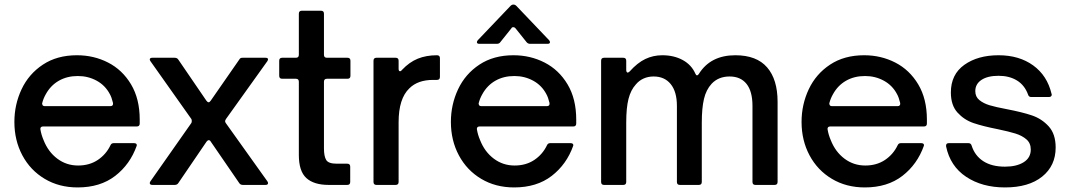

<svg xmlns="http://www.w3.org/2000/svg" viewBox="-20 -810 4689 841"><path d="M43 -276Q43 -352 74.5 -419Q106 -486 168 -527Q230 -568 317 -568Q391 -568 453.5 -536Q516 -504 554 -440.5Q592 -377 592 -286V-269Q592 -256 579 -256H168Q162 -256 159 -252.5Q156 -249 157 -243Q161 -219 171 -196Q191 -145 231 -115Q271 -85 322 -85Q372 -85 408.5 -109.5Q445 -134 464 -174Q468 -183 478 -183H567Q574 -183 577 -180Q580 -177 579 -172Q550 -90 484.5 -39.5Q419 11 320 11Q239 11 176 -26.5Q113 -64 78 -129.5Q43 -195 43 -276ZM463 -345Q470 -345 473 -348.5Q476 -352 475 -359Q469 -384 461 -398Q441 -436 403.5 -456.5Q366 -477 321 -477Q274 -477 238 -456.5Q202 -436 181 -398Q170 -379 165 -359Q165 -358 164.5 -357Q164 -356 165 -355Q165 -345 177 -345Z M648 0Q636 0 636 -8Q636 -12 639 -16L818 -271Q820 -274 820 -280Q820 -286 818 -289L639 -542Q636 -547 636 -549Q636 -557 647 -557H745Q756 -557 761 -549L884 -369Q889 -362 894 -362Q898 -362 903 -369L1028 -549Q1031 -554 1034 -555.5Q1037 -557 1043 -557H1143Q1154 -557 1154 -550Q1154 -547 1151 -542L970 -289Q966 -283 966 -279Q966 -276 969 -271L1151 -16Q1154 -12 1154 -8Q1154 0 1143 0H1044Q1033 0 1028 -8L903 -190Q900 -196 894 -196Q890 -196 885 -190L761 -8Q756 0 745 0Z M1420 0Q1355 0 1322 -30Q1289 -60 1289 -131V-452Q1289 -465 1276 -465H1216Q1203 -465 1203 -478V-544Q1203 -557 1216 -557H1276Q1289 -557 1289 -570V-750Q1289 -763 1302 -763H1386Q1399 -763 1399 -750V-570Q1399 -557 1412 -557H1502Q1515 -557 1515 -544V-478Q1515 -465 1502 -465H1412Q1399 -465 1399 -452V-160Q1399 -125 1409 -109Q1419 -93 1455 -93H1501Q1514 -93 1514 -80V-13Q1514 0 1501 0Z M1629 0Q1616 0 1616 -13V-544Q1616 -557 1629 -557H1713Q1726 -557 1726 -544V-509Q1726 -498 1732 -498Q1737 -498 1741 -504Q1773 -538 1810 -553Q1847 -568 1894 -568Q1907 -568 1907 -555V-473Q1907 -460 1894 -460H1877Q1810 -460 1773 -423Q1726 -378 1726 -275V-13Q1726 0 1713 0Z M1955 -276Q1955 -352 1986.5 -419Q2018 -486 2080 -527Q2142 -568 2229 -568Q2303 -568 2365.5 -536Q2428 -504 2466 -440.5Q2504 -377 2504 -286V-269Q2504 -256 2491 -256H2080Q2074 -256 2071 -252.5Q2068 -249 2069 -243Q2073 -219 2083 -196Q2103 -145 2143 -115Q2183 -85 2234 -85Q2284 -85 2320.5 -109.5Q2357 -134 2376 -174Q2380 -183 2390 -183H2479Q2486 -183 2489 -180Q2492 -177 2491 -172Q2462 -90 2396.5 -39.5Q2331 11 2232 11Q2151 11 2088 -26.5Q2025 -64 1990 -129.5Q1955 -195 1955 -276ZM2375 -345Q2382 -345 2385 -348.5Q2388 -352 2387 -359Q2381 -384 2373 -398Q2353 -436 2315.5 -456.5Q2278 -477 2233 -477Q2186 -477 2150 -456.5Q2114 -436 2093 -398Q2082 -379 2077 -359Q2077 -358 2076.5 -357Q2076 -356 2077 -355Q2077 -345 2089 -345ZM2080 -618Q2069 -618 2069 -625Q2069 -630 2073 -634L2216 -784Q2222 -790 2229 -790Q2236 -790 2242 -784L2385 -634Q2389 -630 2389 -625Q2389 -618 2378 -618H2302Q2292 -618 2286 -626L2238 -686Q2234 -691 2229 -691Q2222 -691 2220 -686L2172 -626Q2167 -618 2156 -618Z M2626 0Q2613 0 2613 -13V-544Q2613 -557 2626 -557H2710Q2723 -557 2723 -544V-503Q2723 -498 2725 -495Q2727 -492 2729 -492Q2733 -492 2738 -497Q2772 -535 2806.5 -551.5Q2841 -568 2881 -568Q2932 -568 2970.5 -547Q3009 -526 3026 -487Q3029 -480 3033 -480Q3037 -480 3041 -486Q3092 -568 3201 -568Q3294 -568 3340 -515Q3386 -462 3386 -364V-13Q3386 0 3373 0H3289Q3276 0 3276 -13V-346Q3276 -410 3250 -442.5Q3224 -475 3176 -475Q3127 -475 3097 -443Q3073 -417 3063.5 -376.5Q3054 -336 3054 -273V-13Q3054 0 3041 0H2958Q2945 0 2945 -13V-346Q2945 -408 2918 -441.5Q2891 -475 2843 -475Q2819 -475 2799 -466Q2779 -457 2765 -440Q2743 -416 2733 -377Q2723 -338 2723 -273V-13Q2723 0 2710 0Z M3491 -276Q3491 -352 3522.5 -419Q3554 -486 3616 -527Q3678 -568 3765 -568Q3839 -568 3901.5 -536Q3964 -504 4002 -440.5Q4040 -377 4040 -286V-269Q4040 -256 4027 -256H3616Q3610 -256 3607 -252.5Q3604 -249 3605 -243Q3609 -219 3619 -196Q3639 -145 3679 -115Q3719 -85 3770 -85Q3820 -85 3856.5 -109.5Q3893 -134 3912 -174Q3916 -183 3926 -183H4015Q4022 -183 4025 -180Q4028 -177 4027 -172Q3998 -90 3932.5 -39.5Q3867 11 3768 11Q3687 11 3624 -26.5Q3561 -64 3526 -129.5Q3491 -195 3491 -276ZM3911 -345Q3918 -345 3921 -348.5Q3924 -352 3923 -359Q3917 -384 3909 -398Q3889 -436 3851.5 -456.5Q3814 -477 3769 -477Q3722 -477 3686 -456.5Q3650 -436 3629 -398Q3618 -379 3613 -359Q3613 -358 3612.5 -357Q3612 -356 3613 -355Q3613 -345 3625 -345Z M4124 -169V-172Q4124 -183 4136 -183H4222Q4233 -183 4236 -172Q4250 -128 4287 -104Q4324 -80 4382 -80Q4433 -80 4464 -99.5Q4495 -119 4495 -155Q4495 -183 4476 -199.5Q4457 -216 4428 -225Q4399 -234 4351 -244Q4285 -257 4244 -271Q4203 -285 4174 -317Q4145 -349 4145 -405Q4145 -484 4204 -526Q4263 -568 4354 -568Q4444 -568 4505.5 -523.5Q4567 -479 4586 -399L4587 -395Q4586 -385 4574 -385H4497Q4486 -385 4483 -396Q4468 -437 4434.5 -457.5Q4401 -478 4354 -478Q4306 -478 4279 -460Q4252 -442 4252 -411Q4252 -386 4270 -371.5Q4288 -357 4314.5 -349Q4341 -341 4389 -332Q4457 -319 4500 -304.5Q4543 -290 4573.5 -256.5Q4604 -223 4604 -164Q4604 -84 4545 -36.5Q4486 11 4382 11Q4282 11 4212 -35.5Q4142 -82 4124 -169Z"/></svg>

Font: Open Sauce Two Medium
Style: Regular
Weight: 500
Designer: Alfredo Marco Pradil
Foundry: Creative Sauce Fz LLC
Version: Version 1.477